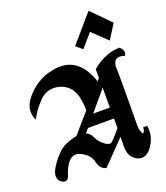

<svg xmlns="http://www.w3.org/2000/svg" viewBox="-206 -1322 1280 1484"><g transform="rotate(-20 434.0 -579.5)"><path d="M509.8 -961.9 562 -918 655.8 -1026.9 776.9 -911.1 852.1 -1030.8 701.2 -1184.1ZM601.1 -255.9V-334H387.2Q382.3 -328.1 372.6 -316.9Q362.8 -305.7 357.9 -299.8Q377 -291.5 388.7 -278.6Q400.4 -265.6 405.3 -252.9Q410.2 -240.2 422.1 -222.4Q434.1 -204.6 452.1 -189.9Q464.4 -180.2 471.2 -175Q478 -169.9 490.2 -165.3Q502.4 -160.6 513.2 -163.1Q518.1 -164.6 527.6 -173.6Q537.1 -182.6 553.7 -200.9Q570.3 -219.2 574.2 -223.1Q594.7 -247.1 601.1 -255.9ZM600.1 -586.9Q466.3 -429.2 462.9 -424.8H600.1ZM826.2 -835 830.6 -831.1Q835 -827.6 838.6 -823.7Q842.3 -819.8 846.7 -813.7Q851.1 -807.6 853.3 -799.6Q855.5 -791.5 855 -782.2Q855 -773.4 845.2 -758.8Q825.2 -769 804.7 -768.3Q784.2 -767.6 771 -755.9Q765.6 -751.5 761.7 -744.1Q757.8 -736.8 756.3 -731.7Q754.9 -726.6 753.4 -719.7Q752 -712.9 752 -711.9Q751 -709 752 -694.8Q755.9 -662.6 752 -215.8Q752 -195.3 758.8 -174.8Q767.6 -149.9 772 -149.9H772.9Q775.4 -149.4 779.3 -154.1Q783.2 -158.7 785.2 -163.1Q789.1 -171.9 789.1 -188V-192.9H823.2Q829.6 -147 821.8 -111.8Q810.1 -60.5 775.4 -16.8Q740.7 26.9 695.8 24.9Q681.2 24.4 667 18.1Q652.8 11.7 643.3 3.4Q633.8 -4.9 628.9 -10Q624 -15.1 622.1 -18.1Q602.1 -44.9 599.1 -91.8Q598.1 -97.2 598.1 -103.3Q598.1 -109.4 598.6 -112.8L599.1 -116.2V-117.2Q600.1 -126 600.1 -184.1Q579.6 -163.1 542.2 -124.5Q504.9 -85.9 474.1 -54.2Q443.4 -22.5 416 5.9Q388.7 -2 374 -19Q361.3 -33.2 354.5 -60.5Q347.7 -87.9 338.9 -102.1Q322.8 -129.4 293 -148.9Q292.5 -149.4 286.6 -152.8Q280.8 -156.2 278.1 -157.7Q275.4 -159.2 268.6 -162.6Q261.7 -166 257.3 -167.5Q252.9 -168.9 246.1 -171.1Q239.3 -173.3 233.6 -173.6Q228 -173.8 221.2 -173.3Q214.4 -172.9 208 -170.9Q190.9 -166 175.3 -151.1Q159.7 -136.2 148.9 -117.4Q138.2 -98.6 132.3 -85.2Q126.5 -71.8 123 -62Q122.1 -59.6 119.4 -50.8Q116.7 -42 115.5 -38.8Q114.3 -35.6 111.1 -28.8Q107.9 -22 105.5 -19Q103 -16.1 98.9 -12.7Q94.7 -9.3 89.8 -7.8Q69.8 -1.5 46.9 -22Q33.7 -27.3 27.8 -50.8Q15.1 -93.8 67.9 -165Q82.5 -185.5 93.3 -198.7Q104 -211.9 124 -231.9Q144 -252 169.2 -266.8Q194.3 -281.7 224.1 -291Q258.8 -302.2 282.2 -306.2Q299.3 -325.7 333 -365Q366.7 -404.3 383.8 -423.8V-424.8H386.2Q392.1 -432.1 403.3 -445.3Q414.6 -458.5 420.9 -465.8Q422.4 -497.6 417 -534.2Q412.6 -564.5 408.2 -583.3Q403.8 -602.1 390.1 -628.9Q376.5 -655.8 355 -673.8Q321.8 -702.6 276.4 -711.4Q231 -720.2 192.9 -707Q175.3 -701.2 160.4 -692.4Q145.5 -683.6 129.4 -667.5Q113.3 -651.4 103.8 -639.9Q94.2 -628.4 73.2 -603Q42 -554.7 35.2 -543L28.8 -533.2L24.9 -543Q7.3 -590.8 16.8 -633.5Q26.4 -676.3 64.9 -720.2Q149.9 -815.9 257.8 -841.8Q284.7 -848.1 303.7 -851.3Q322.8 -854.5 357.2 -853.5Q391.6 -852.5 420.9 -841.8Q456.1 -828.6 484.6 -804.4Q513.2 -780.3 531.7 -750.7Q550.3 -721.2 561.3 -696.8Q572.3 -672.4 580.1 -647Q583 -650.4 589.6 -658Q596.2 -665.5 599.1 -668.9V-736.8V-740.2Q656.2 -791 729 -816.9Q769 -831.1 826.2 -835Z"/></g></svg>

Font: KJV1611
Style: Regular
Weight: 400
Version: Version 3.6.1